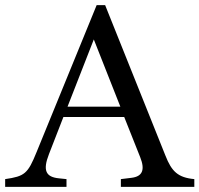

<svg xmlns="http://www.w3.org/2000/svg" viewBox="-32 -725 774 745"><path d="M-12 0H226V-30L197 -33C146 -38 133 -63 158 -127L214 -271H450L512 -115C532 -65 520 -40 478 -35L437 -30V0H722V-30C658 -36 634 -60 610 -121L376 -705H343L110 -135C76 -51 64 -41 -12 -30ZM230 -311 332 -572 435 -311Z"/></svg>

Font: Hedvig Letters Serif 24pt
Style: Regular
Weight: 400
Designer: Alexander Örn & Tor Weibull
Foundry: Kanon Foundry
Version: Version 1.000